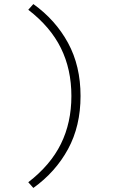

<svg xmlns="http://www.w3.org/2000/svg" viewBox="-20 -750 640 944"><path d="M144 174 119 146Q228 62 279.5 -42.5Q331 -147 331 -278Q331 -409 279.5 -513.5Q228 -618 119 -702L144 -730Q253 -652 314.5 -539Q376 -426 376 -278Q376 -130 314.5 -17Q253 96 144 174Z"/></svg>

Font: Source Code Pro Light
Style: Regular
Weight: 300
Monospace: yes
Designer: Paul D. Hunt, Teo Tuominen
Foundry: Adobe Systems Incorporated
Version: Version 2.030;PS 1.000;hotconv 16.6.51;makeotf.lib2.5.65220